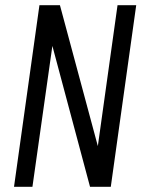

<svg xmlns="http://www.w3.org/2000/svg" viewBox="-20 -720 556 740"><path d="M505 -700 407 0H327L176 -565H185L105 0H34L132 -700H211L363 -135H354L433 -700Z"/></svg>

Font: Pathway Extreme Condensed Light
Style: Italic
Weight: 300
Width: 3
Italic angle: -8°
Version: Version 1.001;gftools[0.9.26]